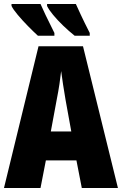

<svg xmlns="http://www.w3.org/2000/svg" viewBox="-20 -947 614 967"><path d="M392 0 365 -139H211L184 0H0L174 -714H398L574 0ZM310 -445Q303 -485 297.5 -522Q292 -559 288 -589Q285 -561 279.5 -524Q274 -487 266 -447L236 -285H339ZM362 -927Q370 -909 387 -872.5Q404 -836 432 -781V-767H356Q326 -791 297.5 -818.5Q269 -846 247.5 -872Q226 -898 217 -917V-927ZM184 -927Q192 -908 209.5 -871.5Q227 -835 254 -781V-767H171Q150 -786 121.5 -815Q93 -844 69.5 -872Q46 -900 38 -917V-927Z"/></svg>

Font: Noto Sans ExtraCondensed Black
Style: Regular
Weight: 900
Width: 2
Designer: Monotype Design Team
Foundry: Monotype Imaging Inc.
Version: Version 2.013; ttfautohint (v1.8.4.7-5d5b)